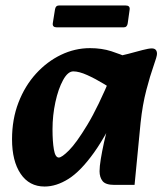

<svg xmlns="http://www.w3.org/2000/svg" viewBox="-20 -666 606 702"><path d="M143 16Q87 16 55.5 -30.5Q24 -77 24 -157Q24 -230 47.5 -291Q71 -352 111.5 -396.5Q152 -441 203 -465.5Q254 -490 309 -490Q352 -490 387.5 -478.5Q423 -467 448 -455L419 -321Q393 -339 361 -358.5Q329 -378 299 -391.5Q269 -405 248 -405Q228 -405 210.5 -373Q193 -341 182.5 -292.5Q172 -244 172 -193Q172 -149 177 -119.5Q182 -90 195 -90Q206 -90 232.5 -116.5Q259 -143 299 -209Q339 -275 388 -393L427 -297Q373 -177 324 -108.5Q275 -40 230.5 -12Q186 16 143 16ZM398 10Q366 10 355 -4Q344 -18 344 -40Q344 -57 348.5 -84.5Q353 -112 360 -144Q367 -176 375 -204L397 -279L363 -305L387 -456Q419 -461 448.5 -469Q478 -477 501 -483Q524 -489 535 -489Q554 -489 554 -469Q554 -460 541.5 -425Q529 -390 515 -336.5Q501 -283 494 -217L472 10ZM181 -631Q183 -646 195.8 -646H439.2Q456 -646 454 -631L447 -581Q445 -566 432.2 -566H187.8Q171 -566 173 -581Z"/></svg>

Font: Alkatra
Style: Regular
Weight: 400
Designer: Suman Bhandary
Version: Version 1.100;gftools[0.9.22]